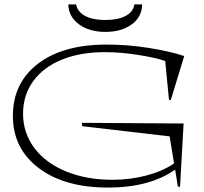

<svg xmlns="http://www.w3.org/2000/svg" viewBox="-20 -826 919 866"><path d="M745.1 -210.9 351.1 -256.8 349.1 -272 808.1 -269 792 17.1 782.2 15.1 770 -61Q655.3 20 466.8 20Q271 20 154.5 -68.1Q38.1 -156.2 38.1 -303.2Q38.1 -451.7 150.9 -538.3Q263.7 -625 460.9 -625Q557.1 -625 652.8 -609.6Q748.5 -594.2 811 -573.2L750 -374L742.2 -376L725.1 -550.8Q682.1 -565.9 602.8 -578.4Q523.4 -590.8 452.1 -590.8Q342.3 -590.8 258.8 -556.9Q175.3 -522.9 129.6 -459.7Q84 -396.5 84 -313Q84 -226.6 134.8 -158.7Q185.5 -90.8 277.6 -53Q369.6 -15.1 486.8 -15.1Q567.9 -15.1 641.4 -34.7Q714.8 -54.2 765.1 -88.9ZM288.1 -806.2H323.2Q329.6 -772.5 364 -754.2Q398.4 -735.8 455.1 -735.8Q512.2 -735.8 546.9 -754.4Q581.5 -772.9 585.9 -806.2H621.1Q620.6 -750.5 574.5 -716.3Q528.3 -682.1 455.1 -682.1Q382.8 -682.1 336.2 -716.3Q289.6 -750.5 288.1 -806.2Z"/></svg>

Font: Halibut Exp Thin
Style: Regular
Weight: 250
Width: 7
Designer: Matteo Maggi
Foundry: Collletttivo
Version: Version 3.080 | FøM Fix